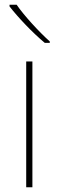

<svg xmlns="http://www.w3.org/2000/svg" viewBox="-20 -786 247 806"><path d="M50 -766H20V-759C55 -714 115 -650 168 -606H189V-612C144 -652 79 -723 50 -766ZM116 0V-528H90V0Z"/></svg>

Font: Noto Sans Arabic Thin
Style: Regular
Weight: 100
Designer: Monotype Design Team, Nadine Chahine, Nizar Qandah and Khaled Hosny
Foundry: Monotype Imaging Inc.
Version: Version 2.012